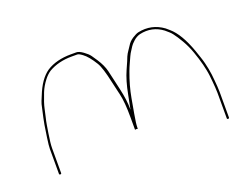

<svg xmlns="http://www.w3.org/2000/svg" viewBox="-77 -601 956 740"><g transform="rotate(-20 401.0 -231.5)"><path d="M67 -31C70 -31 71.5 -32.3 71.5 -35V-137C71.5 -149.8 73.7 -169.6 78 -196.5L83 -227.5C84.7 -237.8 86.7 -247.5 89 -256.5C91.3 -265.5 93.8 -276.7 96.5 -290C99.3 -303.9 105.9 -323.9 116.3 -350.1C122.2 -364.9 130.7 -379.6 141.9 -394.1C150.2 -404.9 159.1 -413.4 168.5 -419.5C195.1 -435.2 227.6 -443 262.5 -443H286.2C290.4 -443 297.1 -439.7 306.2 -433C319.5 -423.4 333.5 -406.4 348.4 -382C357.4 -367.4 366.4 -338.5 375.6 -295.5C378.5 -281.8 382.7 -263.8 388.1 -241.4C393.5 -219 396.2 -186.6 396.2 -144V-94L401.2 -95L407.5 -94V-99C407.5 -109.7 409.8 -127.8 414.4 -153.5C415.6 -160.5 419.2 -180.4 425 -213.1C430.8 -245.8 440.2 -279.5 453.1 -314C456.9 -324 460.8 -333.5 465 -342.5C469.2 -351.5 472.9 -359.7 476.2 -367C479.6 -374.3 483.1 -380.7 486.9 -386C490.6 -391.3 493.7 -396.2 496.2 -400.5C498.7 -404.8 504.2 -410.8 512.5 -418.5C520.8 -426.2 530 -431.3 540 -434C574.9 -442 606.8 -435.3 635 -414C639.3 -410 644.5 -405.5 650.5 -400.5C656.4 -395.4 663.9 -385.9 673 -372C677.3 -365.3 681.8 -358 686.5 -350C691.2 -342 695.7 -333.3 700 -324C704.3 -314.7 708.2 -305.2 711.5 -295.5C714.8 -285.8 718 -276.3 721 -267C724 -257.7 726.5 -248.8 728.5 -240.5C730.5 -232.2 732.3 -224 734 -216C735.7 -208 737 -199.8 738 -191.5C739 -183.2 739.8 -174.8 740.5 -166.5C741.2 -158.2 741.8 -150 742.5 -142C743.2 -134 743.5 -126.3 743.5 -119V-15C743.5 -12.3 745 -11 748 -11C751 -11 752.5 -12.3 752.5 -15V-119C752.5 -126.3 752.2 -134.2 751.5 -142.5L749.5 -167.5C748.8 -175.8 748 -184.2 747 -192.5C746 -200.8 744.7 -209.2 743 -217.5C741.3 -225.8 739.5 -234.2 737.5 -242.5C735.5 -250.8 732.8 -259.8 729.5 -269.5C726.2 -279.2 722.8 -289 719.5 -299C700.9 -351.2 679.2 -387.8 654.5 -409L640.5 -421C609.5 -443.6 574.3 -451 536.9 -443C530.6 -441.7 522.2 -437.7 511.7 -431C501.2 -424.4 492.9 -415.9 486.9 -405.5C484 -400.5 480.4 -395.2 476.2 -389.5C472.1 -383.8 468.3 -377.3 465 -370C462.5 -362.7 455.7 -346.8 444.6 -322.3C433.6 -297.8 424.5 -267.1 417.5 -230C411.2 -197 407.5 -178 406.2 -173C406.2 -199.7 402.5 -229 395 -261C392.5 -271.7 389.8 -283.7 386.9 -297C384 -310.3 380.5 -325.3 376.5 -342C372.5 -358.6 364.3 -376.4 351.9 -395.5C346.5 -403.8 341.3 -411.5 336.3 -418.5C331.3 -425.5 323.3 -432.8 312.5 -440.5C301.7 -448.2 292.9 -452 286.3 -452H262.5C224.5 -452 189.9 -443.5 163.5 -426.5C139.1 -409.9 119 -381.1 103 -340C100.7 -334 98.2 -328 95.5 -322C92.8 -316 90.2 -306.2 87.5 -292.5C84.8 -278.8 82.3 -267.3 79.8 -257.8C77.3 -248.3 73 -222.7 67 -181C64 -160.3 62.5 -145.7 62.5 -137V-35C62.5 -32.3 64 -31 67 -31Z"/></g></svg>

Font: Proton
Style: LitExt
Weight: 500
Version: Version 1.017